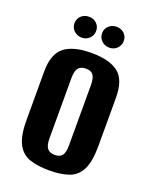

<svg xmlns="http://www.w3.org/2000/svg" viewBox="-125 -709 621 786"><g transform="rotate(20 185.5 -315.5)"><path d="M186 7.7Q135.9 7.7 100.7 -4.3Q65.5 -16.3 47.4 -51.6Q29.2 -86.9 29.2 -155.7V-365.9Q29.2 -442.7 68.3 -473.2Q107.5 -503.7 186 -503.7Q264.5 -503.7 303.3 -473.5Q342.1 -443.4 342.1 -365.9V-156.4Q342.1 -87.2 324.3 -51.9Q306.5 -16.6 271.6 -4.5Q236.8 7.7 186 7.7ZM186 -59.7Q208.3 -59.7 218.2 -72.3Q228.1 -84.8 228.1 -117.7V-377.9Q228.1 -409.2 218.5 -422.4Q209 -435.6 186 -435.6Q164.4 -435.6 153.8 -422.9Q143.2 -410.2 143.2 -377.9V-117.7Q143.2 -85.1 153.8 -72.4Q164.4 -59.7 186 -59.7ZM125.6 -548.7Q105.3 -548.7 91.7 -562Q78 -575.4 78 -594.6Q78 -613.8 91.7 -626.6Q105.3 -639.5 125.6 -639.5Q145.8 -639.5 159.1 -626.6Q172.5 -613.8 172.5 -594.6Q172.5 -575.4 159.1 -562Q145.8 -548.7 125.6 -548.7ZM245.8 -548.7Q225.5 -548.7 211.9 -562Q198.2 -575.4 198.2 -594.6Q198.2 -613.8 211.9 -626.6Q225.5 -639.5 245.8 -639.5Q266 -639.5 279.4 -626.6Q292.7 -613.8 292.7 -594.6Q292.7 -575.4 279.4 -562Q266 -548.7 245.8 -548.7Z"/></g></svg>

Font: Alumni Sans SC Thin
Style: Regular
Weight: 100
Designer: Robert E. Leuschke
Foundry: Robert E. Leuschke
Version: Version 1.018